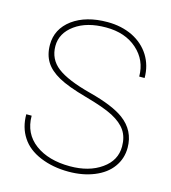

<svg xmlns="http://www.w3.org/2000/svg" viewBox="-109 -810 809 907"><g transform="rotate(15 295.5 -356.0)"><path d="M523.4 -170.4C523.4 -125 503.4 -87.9 462.9 -59.6C422.4 -30.8 371.1 -16.6 309.1 -16.6C309.1 -16.6 309.1 -16.6 309.1 -16.6C239.3 -16.6 182.1 -32.7 138.7 -64.9C95.2 -97.2 73.2 -142.6 73.2 -200.7C73.2 -200.7 46.9 -200.7 46.9 -200.7C46.9 -200.7 46.9 -200.7 46.9 -200.7C46.9 -157.7 57.1 -120.6 78.1 -88.9C98.6 -57.1 129.4 -33.2 170.4 -16.1C211.4 1 257.8 9.8 309.1 9.8C309.1 9.8 309.1 9.8 309.1 9.8C355.5 9.8 397 2.4 434.1 -12.7C471.2 -27.8 500 -48.8 520 -76.7C540 -104 550.3 -135.7 550.3 -171.4C550.3 -171.4 550.3 -171.4 550.3 -171.4C550.3 -227.5 527.3 -272.5 481.9 -306.2C481.9 -306.2 481.9 -306.2 481.9 -306.2C446.3 -332.5 389.6 -356 312.5 -376C235.4 -396 180.2 -418.9 146.5 -444.8C112.8 -470.7 96.2 -505.4 96.2 -547.9C96.2 -547.9 96.2 -547.9 96.2 -547.9C96.2 -589.8 115.7 -625 154.3 -652.8C192.9 -680.7 243.2 -694.3 305.7 -694.3C305.7 -694.3 305.7 -694.3 305.7 -694.3C367.7 -694.3 418.5 -677.2 457.5 -642.6C496.6 -607.9 516.1 -564 516.1 -510.7C516.1 -510.7 542.5 -510.7 542.5 -510.7C542.5 -510.7 542.5 -510.7 542.5 -510.7C542.5 -551.3 532.7 -587.4 512.7 -619.6C492.7 -651.4 464.8 -676.3 428.7 -694.3C392.1 -711.9 351.1 -720.7 305.7 -720.7C305.7 -720.7 305.7 -720.7 305.7 -720.7C235.8 -720.7 178.7 -704.6 135.3 -672.9C91.8 -640.6 69.8 -598.6 69.8 -546.9C69.8 -546.9 69.8 -546.9 69.8 -546.9C69.8 -514.2 77.1 -486.8 91.3 -463.9C105.5 -440.9 128.4 -420.9 159.2 -403.8C189.9 -386.7 235.8 -369.6 297.4 -352.5C358.9 -335.4 404.8 -319.3 435.5 -303.2C465.8 -287.1 488.3 -268.6 502.4 -247.6C516.6 -226.6 523.4 -200.7 523.4 -170.4C523.4 -170.4 523.4 -170.4 523.4 -170.4Z"/></g></svg>

Font: WOX
Style: Regular
Weight: 500
Designer: Google
Foundry: ""
Version: ""